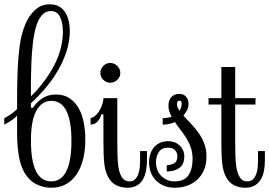

<svg xmlns="http://www.w3.org/2000/svg" viewBox="-20 -860 1262 900"><path d="M220.2 -387.2Q175.8 -387.2 150.4 -341.1Q125 -294.9 125 -201.2Q125 -106.9 148.4 -58.3Q171.9 -9.8 220.2 -9.8Q267.1 -9.8 291 -57.9Q314.9 -106 314.9 -199.2Q314.9 -387.2 220.2 -387.2ZM211.9 -515.1Q245.1 -567.9 260 -616.5Q274.9 -665 274.9 -710.9Q274.9 -752.9 261.5 -780.5Q248 -808.1 219.2 -808.1Q191.9 -808.1 174.6 -786.6Q157.2 -765.1 147.7 -730.5Q138.2 -695.8 133.5 -652.3Q128.9 -608.9 127 -564Q127 -553.2 126.5 -539.6Q126 -525.9 125.5 -508.1Q125 -490.2 125 -465.6Q125 -440.9 125 -408.2Q151.9 -434.1 173.3 -461.4Q194.8 -488.8 211.9 -515.1ZM307.1 -714.8Q307.1 -667 292 -620.1Q276.9 -573.2 251.5 -529.5Q226.1 -485.8 193.1 -447Q160.2 -408.2 125 -376V-355H134.8Q150.9 -380.9 178 -398.9Q205.1 -417 242.2 -417Q280.8 -417 307.4 -398.4Q334 -379.9 350.1 -350.3Q366.2 -320.8 373 -283Q379.9 -245.1 379.9 -206.1Q379.9 -101.1 337.4 -40.5Q294.9 20 219.2 20Q184.1 20 151.1 3.9Q118.2 -12.2 95.2 -49.8Q75.2 -84 67.6 -133.1Q60.1 -182.1 60.1 -241.2V-317.9Q49.8 -307.1 39.3 -299.6Q28.8 -292 20 -287.1Q8.8 -280.8 0 -275.9V-306.2Q16.1 -314 33.4 -326.4Q50.8 -338.9 60.1 -349.1Q60.1 -381.8 60.1 -405Q60.1 -428.2 60.5 -448Q61 -467.8 61.5 -488.3Q62 -508.8 63 -538.1Q64.9 -590.8 72.5 -646.5Q80.1 -702.1 99.1 -747.1Q113.8 -784.2 142.8 -812Q171.9 -839.8 213.9 -839.8Q258.8 -839.8 283 -805.9Q307.1 -772 307.1 -714.8Z M496.6 -564.9Q515.6 -564.9 529.8 -551Q543.9 -537.1 543.9 -518.1Q543.9 -499 529.8 -485.6Q515.6 -472.2 496.6 -472.2Q478 -472.2 464.4 -485.6Q450.7 -499 450.7 -518.1Q450.7 -537.1 464.4 -551Q478 -564.9 496.6 -564.9ZM464.8 -324.2H454.6Q451.7 -307.1 438.2 -291.5Q424.8 -275.9 404.8 -275.9V-306.2Q419.9 -310.1 430.9 -321.5Q441.9 -333 449.2 -346.9Q456.5 -360.8 460.7 -375Q464.8 -389.2 464.8 -399.9H529.8V-192.9Q529.8 -159.2 530.8 -128.7Q531.7 -98.1 535.6 -73.2Q541 -43 553.5 -26.4Q565.9 -9.8 585.9 -9.8Q603 -9.8 612.8 -19.3Q622.6 -28.8 628.2 -43.9Q633.8 -59.1 635.3 -76.7Q636.7 -94.2 636.7 -108.9V-151.9H668.9V-110.8Q668.9 -83 664.3 -59.1Q659.7 -35.2 649.2 -17.6Q638.7 0 621.3 10Q604 20 576.7 20Q548.8 20 525.4 8.5Q502 -2.9 487.8 -28.8Q473.6 -54.2 469.2 -90.6Q464.8 -127 464.8 -192.9Z M863.8 -374Q863.8 -356.9 856.2 -342.5Q848.6 -328.1 839.8 -317.9Q858.9 -296.9 878.4 -276.4Q897.9 -255.9 913.3 -233.4Q928.7 -210.9 938.2 -185.1Q947.8 -159.2 947.8 -126Q947.8 -89.8 935.8 -62.5Q923.8 -35.2 903.3 -16.6Q882.8 2 855.7 11Q828.6 20 799.8 20Q770.5 20 748 10.5Q725.6 1 710.2 -14.9Q694.8 -30.8 686.8 -52.5Q678.7 -74.2 678.7 -98.1Q678.7 -143.1 703.1 -170.7Q727.5 -198.2 769.5 -198.2Q782.7 -198.2 795.7 -194.1Q808.6 -189.9 819.1 -180.9Q829.6 -171.9 836.7 -158.4Q843.8 -145 843.8 -127Q843.8 -88.9 820.3 -72.5Q796.9 -56.2 761.7 -56.2V-85.9Q780.8 -85.9 796.1 -94.5Q811.5 -103 811.5 -127Q811.5 -144 800.5 -156Q789.6 -168 767.6 -168Q737.8 -168 724.4 -147Q710.9 -126 710.9 -98.1Q710.9 -82 716.3 -66.4Q721.7 -50.8 733.2 -38.3Q744.6 -25.9 760.7 -17.8Q776.9 -9.8 797.9 -9.8Q844.7 -9.8 863.8 -39.3Q882.8 -68.8 882.8 -113.8Q882.8 -143.1 875.2 -166Q867.7 -189 855.7 -209Q843.8 -229 828.6 -248Q813.5 -267.1 799.8 -288.1Q775.9 -275.9 742.7 -275.9V-306.2Q769.5 -307.1 784.7 -313Q776.9 -327.1 773.2 -339.6Q769.5 -352.1 769.5 -363.8Q769.5 -390.1 783.2 -405Q796.9 -419.9 819.8 -419.9Q841.8 -419.9 852.8 -406Q863.8 -392.1 863.8 -374ZM809.6 -373Q809.6 -357.9 820.8 -340.8Q831.5 -355 831.5 -374Q831.5 -377.9 829.6 -383.1Q827.6 -388.2 820.8 -388.2Q814.9 -388.2 812.3 -383.5Q809.6 -378.9 809.6 -373Z M1017.6 -370.1H957.5V-399.9H1017.6V-545.9H1082.5V-399.9H1177.7V-370.1H1082.5V-192.9Q1082.5 -159.2 1083.5 -129.2Q1084.5 -99.1 1088.4 -74.2Q1093.8 -44.9 1105.2 -27.3Q1116.7 -9.8 1138.7 -9.8Q1155.8 -9.8 1165.5 -19.3Q1175.3 -28.8 1180.9 -43.9Q1186.5 -59.1 1188 -76.7Q1189.5 -94.2 1189.5 -108.9V-151.9H1221.7V-109.9Q1221.7 -82 1217 -58.1Q1212.4 -34.2 1201.4 -17.1Q1190.4 0 1173.1 10Q1155.8 20 1129.4 20Q1100.6 20 1077.6 8.5Q1054.7 -2.9 1040.5 -28.8Q1026.4 -54.2 1022 -90.6Q1017.6 -127 1017.6 -192.9Z"/></svg>

Font: Sevillana
Style: Regular
Weight: 400
Designer: Olga Umpeleva
Foundry: Brownfox
Version: Version 1.001